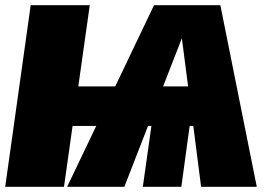

<svg xmlns="http://www.w3.org/2000/svg" viewBox="-28 -718 1013 738"><path d="M745 0 715 -234H701L669 0H521L554 -234H541L450 0H230L342 -234H251L218 0H-8L90 -698H317L273 -386H415L564 -698H819L959 0ZM599 -386H695L671 -571Z"/></svg>

Font: Fira Sans Ultra
Style: Italic
Weight: 950
Italic angle: -8°
Designer: Carrois Corporate & Edenspiekermann AG
Foundry: Carrois Corporate GbR & Edenspiekermann AG
Version: Version 4.203;PS 004.203;hotconv 1.0.88;makeotf.lib2.5.64775